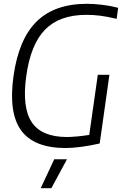

<svg xmlns="http://www.w3.org/2000/svg" viewBox="-20 -769 657 1009"><path d="M265 68H332L250 220H194ZM323 9Q157 8 90.5 -84.5Q24 -177 51 -369Q78 -563 172.5 -656Q267 -749 437 -749Q472 -749 515.5 -744Q559 -739 601 -728L593 -670Q543 -682 506.5 -686.5Q470 -691 434 -691Q293 -691 217 -613.5Q141 -536 118 -369Q95 -204 147 -126.5Q199 -49 332 -49Q353 -49 385.5 -52Q418 -55 449 -60L494 -376H555L504 -15Q456 -4 408.5 2.5Q361 9 323 9Z"/></svg>

Font: Plata Sans Light
Style: Italic
Weight: 300
Italic angle: -8°
Designer: Pablo Impallari, Andres Torresi, & Cristiano Sobral
Foundry: Pablo Impallari, Andres Torresi, & Cristiano Sobral
Version: Version 1.00;December 28, 2019;FontCreator 12.0.0.2547 64-bi